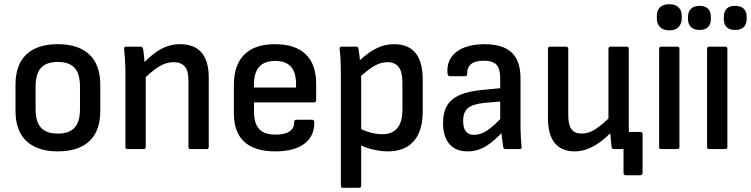

<svg xmlns="http://www.w3.org/2000/svg" viewBox="-20 -712 3586 917"><path d="M256 11Q159 11 106.5 -38Q54 -87 54 -183V-307Q54 -403 106 -452Q158 -501 256 -501Q354 -501 406.5 -452Q459 -403 459 -307V-183Q459 -87 407 -38Q355 11 256 11ZM256 -74Q311 -74 336.5 -102.5Q362 -131 362 -191V-299Q362 -359 336.5 -387.5Q311 -416 256 -416Q201 -416 175.5 -387.5Q150 -359 150 -299V-191Q150 -131 175.5 -102.5Q201 -74 256 -74Z M890 0Q880 0 880 -10V-329Q880 -374 862.5 -394.5Q845 -415 808 -415Q774 -415 739.5 -394Q705 -373 661 -329L656 -401Q686 -433 715 -455.5Q744 -478 775 -489.5Q806 -501 840 -501Q908 -501 942.5 -461Q977 -421 977 -341V-10Q977 0 967 0ZM588 0Q579 0 579 -10V-366Q579 -395 577 -426Q575 -457 573 -477Q571 -489 582 -489H652Q660 -489 663 -480Q666 -465 668.5 -437.5Q671 -410 672 -390L676 -360V-10Q676 0 665 0Z M1294 11Q1197 11 1147 -34.5Q1097 -80 1097 -171V-307Q1097 -402 1147 -451.5Q1197 -501 1293 -501Q1390 -501 1440 -453Q1490 -405 1490 -311V-233Q1490 -223 1480 -223H1193V-182Q1193 -123 1217.5 -96Q1242 -69 1297 -69Q1340 -69 1363 -84.5Q1386 -100 1385 -130Q1385 -140 1396 -140H1471Q1479 -140 1481 -131Q1483 -63 1434.5 -26Q1386 11 1294 11ZM1193 -294H1394V-309Q1394 -366 1369.5 -393.5Q1345 -421 1294 -421Q1243 -421 1218 -393Q1193 -365 1193 -309Z M1832 11Q1798 11 1758.5 1.5Q1719 -8 1692 -25L1690 -103Q1717 -88 1747.5 -79.5Q1778 -71 1805 -71Q1854 -71 1878 -100.5Q1902 -130 1902 -189V-317Q1902 -368 1884.5 -391.5Q1867 -415 1830 -415Q1798 -415 1765 -395.5Q1732 -376 1688 -334L1683 -409Q1713 -439 1741 -459Q1769 -479 1799 -490Q1829 -501 1862 -501Q1930 -501 1964.5 -459Q1999 -417 1999 -330V-181Q1999 -86 1956 -37.5Q1913 11 1832 11ZM1617 185Q1608 185 1608 175V-373Q1608 -398 1606.5 -426.5Q1605 -455 1602 -477Q1601 -489 1611 -489H1681Q1690 -489 1692 -480Q1694 -466 1697 -444Q1700 -422 1699 -408L1705 -364V175Q1705 185 1694 185Z M2394 0Q2385 0 2383 -12Q2381 -24 2378 -49Q2375 -74 2374 -96L2369 -128V-338Q2369 -384 2351 -403Q2333 -422 2290 -422Q2210 -422 2211 -359Q2211 -348 2202 -348H2128Q2118 -348 2117 -364Q2113 -428 2159.5 -464Q2206 -500 2293 -501Q2381 -501 2423.5 -461.5Q2466 -422 2466 -337V-122Q2466 -87 2467.5 -59.5Q2469 -32 2471 -11Q2473 0 2462 0ZM2213 11Q2157 11 2126.5 -24Q2096 -59 2096 -125Q2096 -175 2115 -207.5Q2134 -240 2176.5 -258.5Q2219 -277 2289 -283L2382 -292V-228L2296 -221Q2238 -215 2215 -196Q2192 -177 2192 -134Q2192 -102 2204.5 -85Q2217 -68 2244 -68Q2275 -68 2307 -89Q2339 -110 2386 -161L2389 -91Q2341 -38 2300.5 -13.5Q2260 11 2213 11Z M2968 125Q2963 125 2960.5 121.5Q2958 118 2958 114V0H2919L2983 -82H3039Q3049 -82 3049 -72V114Q3049 118 3046 121.5Q3043 125 3039 125ZM2724 11Q2662 11 2629.5 -29Q2597 -69 2597 -149V-479Q2597 -489 2606 -489H2683Q2694 -489 2694 -479V-160Q2694 -116 2709.5 -95Q2725 -74 2758 -74Q2792 -74 2825.5 -96Q2859 -118 2902 -162L2906 -88Q2878 -57 2848 -35Q2818 -13 2787.5 -1Q2757 11 2724 11ZM2913 0Q2903 0 2901 -9Q2899 -29 2897 -50.5Q2895 -72 2893 -93L2886 -132V-479Q2886 -489 2896 -489H2973Q2983 -489 2983 -479V-123Q2983 -93 2984 -65Q2985 -37 2989 -11Q2991 0 2978 0Z M3137 0Q3128 0 3128 -10V-479Q3128 -489 3137 -489H3215Q3225 -489 3225 -479V-10Q3225 0 3215 0ZM3176 -567Q3147 -567 3132 -583Q3117 -599 3117 -623V-636Q3117 -662 3132 -677Q3147 -692 3176 -692Q3206 -692 3221 -677Q3236 -662 3236 -636V-623Q3236 -599 3221 -583Q3206 -567 3176 -567Z M3366 0Q3357 0 3357 -10V-479Q3357 -489 3366 -489H3444Q3454 -489 3454 -479V-10Q3454 0 3444 0ZM3321 -569Q3294 -569 3280 -583Q3266 -597 3266 -620V-632Q3266 -656 3280 -670Q3294 -684 3321 -684Q3349 -684 3362 -670Q3375 -656 3375 -632V-620Q3375 -597 3362 -583Q3349 -569 3321 -569ZM3491 -569Q3463 -569 3450 -583Q3437 -597 3437 -620V-632Q3437 -656 3450 -670Q3463 -684 3491 -684Q3519 -684 3532.5 -670Q3546 -656 3546 -632V-620Q3546 -597 3532.5 -583Q3519 -569 3491 -569Z"/></svg>

Font: Sofia Sans Semi Condensed SemiBold
Style: Regular
Weight: 600
Designer: Botio Nikoltchev, Ani Petrova
Foundry: lettersoup
Version: Version 4.100